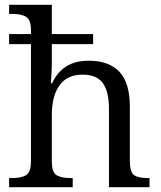

<svg xmlns="http://www.w3.org/2000/svg" viewBox="-20 -780 670 800"><path d="M18 0V-38H29Q68 -38 88.5 -50Q109 -62 109 -110V-596H18V-638H109V-652Q109 -699 88 -710.5Q67 -722 33 -722H18V-760H196V-638H368V-596H196V-516Q196 -499 195 -480.5Q194 -462 193 -448.5Q192 -435 192 -433H197Q218 -479 255.5 -503Q293 -527 351 -527Q433 -527 477 -481.5Q521 -436 521 -336V-111Q521 -62 539 -50Q557 -38 596 -38H603V0H434V-327Q434 -397 409 -433Q384 -469 324 -469Q260 -469 228 -424.5Q196 -380 196 -303V-107Q196 -61 216.5 -49.5Q237 -38 275 -38H283V0Z"/></svg>

Font: Noto Serif Hentaigana
Style: Regular
Weight: 400
Designer: Kazuhiro Yamada
Foundry: nipponia
Version: Version 1.000; ttfautohint (v1.8.4.7-5d5b)